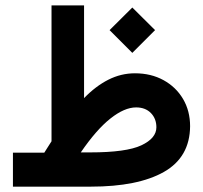

<svg xmlns="http://www.w3.org/2000/svg" viewBox="-20 -697 758 717"><path d="M389.2 -584.5 474.1 -668.9 559.1 -584.5 474.1 -499.5ZM145.5 -127Q152.3 -138.2 159.2 -148.7Q166 -159.2 172.4 -169.4V-676.8H293.9V-330.6Q337.4 -375.5 384.8 -399.4Q432.1 -423.3 483.9 -423.3Q543.9 -423.3 590.6 -397.7Q637.2 -372.1 663.6 -327.4Q689.9 -282.7 689.9 -225.6Q689 -109.9 592 -54.9Q495.1 0 318.8 0H28.3V-127ZM316.9 -127.9Q451.7 -127.9 507.8 -154.3Q564 -180.7 564 -221.7Q564 -253.9 543.5 -274.9Q522.9 -295.9 488.3 -295.9Q444.8 -295.9 392.6 -254.6Q340.3 -213.4 281.7 -127.9Z"/></svg>

Font: Vazir FD-WOL-UI
Style: Bold-FD-WOL-UI
Weight: 700
Designer: Saber Rastikerdar
Foundry: Saber Rastikerdar
Version: Version 30.0.0